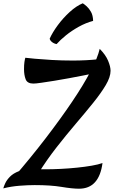

<svg xmlns="http://www.w3.org/2000/svg" viewBox="-70 -1135 702 1167"><path d="M12 -55Q119 -179 209 -296.5Q299 -414 368.5 -517Q438 -620 481 -702.5Q524 -785 536 -838Q572 -802 587 -766Q602 -730 602 -705Q602 -667 573 -618Q544 -569 496 -509.5Q448 -450 390 -382Q332 -314 273 -238.5Q214 -163 163 -81ZM141 -10Q100 -10 48.5 -6Q-3 -2 -50 10Q-47 -2 -38 -21.5Q-29 -41 -9.5 -61Q10 -81 44.5 -94.5Q79 -108 133 -108Q144 -108 152 -107.5Q160 -107 172 -106.5Q184 -106 205 -106Q250 -106 300 -108.5Q350 -111 398.5 -116Q447 -121 487.5 -128Q528 -135 553 -144Q543 -67 507.5 -27.5Q472 12 410 12Q370 12 304 1Q238 -10 141 -10ZM76 -715Q76 -741 78.5 -758Q81 -775 84 -784Q99 -782 142 -778Q185 -774 245.5 -770.5Q306 -767 373 -767Q413 -767 452.5 -769Q492 -771 528 -775L485 -686Q467 -682 430.5 -675Q394 -668 349 -659.5Q304 -651 260 -644Q216 -637 181.5 -632Q147 -627 133 -627Q96 -627 86 -653Q76 -679 76 -715ZM232 -900Q249 -938 281 -981.5Q313 -1025 353.5 -1062Q394 -1099 433 -1115Q443 -1109 457 -1096.5Q471 -1084 483 -1063Q495 -1042 496 -1008Q451 -996 408 -972Q365 -948 330.5 -920Q296 -892 274 -867Q258 -870 246 -879.5Q234 -889 232 -900Z"/></svg>

Font: Merienda
Style: Bold
Weight: 700
Designer: Eduardo Rodriguez Tunni
Foundry: Eduardo Rodriguez Tunni
Version: Version 2.001